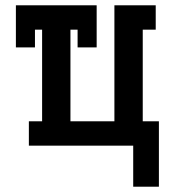

<svg xmlns="http://www.w3.org/2000/svg" viewBox="-20 -550 640 725"><path d="M483 155V0H89V-92H139V-438H112V-371H40V-530H345V-371H273V-438H246V-92H412V-530H568V-438H519V-92H580V155Z"/></svg>

Font: Iosevka Slab Semibold Extended
Style: Regular
Weight: 600
Width: 7
Monospace: yes
Designer: Belleve Invis
Foundry: Belleve Invis
Version: Version 11.1.0; ttfautohint (v1.8.3)